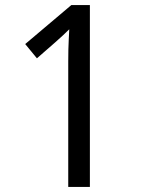

<svg xmlns="http://www.w3.org/2000/svg" viewBox="-20 -734 560 754"><path d="M333 0H248V-492Q248 -519 248.5 -539.5Q249 -560 250 -579.5Q251 -599 252 -619Q239 -606 227 -595Q215 -584 196 -567L125 -505L79 -561L260 -714H333Z"/></svg>

Font: Noto Sans Arabic SemiCondensed
Style: Regular
Weight: 400
Width: 4
Designer: Monotype Design Team, Nadine Chahine, Nizar Qandah and Khaled Hosny
Foundry: Monotype Imaging Inc.
Version: Version 2.012